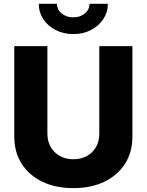

<svg xmlns="http://www.w3.org/2000/svg" viewBox="-20 -967 762 997"><path d="M360.8 9.8Q268.6 9.8 199.7 -23.4Q130.9 -56.6 92.5 -116.7Q54.2 -176.8 54.2 -257.8V-727.5H226.1V-272Q226.1 -233.9 243.2 -204.1Q260.3 -174.3 290.5 -157.2Q320.8 -140.1 360.8 -140.1Q401.4 -140.1 431.6 -157.2Q461.9 -174.3 478.8 -203.9Q495.6 -233.4 495.6 -272V-727.5H667.5V-257.8Q667.5 -176.8 629.2 -116.7Q590.8 -56.6 522 -23.4Q453.1 9.8 360.8 9.8ZM360.8 -790Q309.6 -790 269 -811Q228.5 -832 204.8 -867.7Q181.2 -903.3 181.2 -947.3H275.9Q275.9 -917.5 300.3 -897.2Q324.7 -877 360.8 -877Q396.5 -877 420.7 -897.2Q444.8 -917.5 444.8 -947.3H540Q540 -903.3 516.4 -867.7Q492.7 -832 452.1 -811Q411.6 -790 360.8 -790Z"/></svg>

Font: Inter 18pt ExtraBold
Style: Regular
Weight: 800
Designer: Rasmus Andersson
Foundry: rsms
Version: Version 4.001;git-66647c0bb